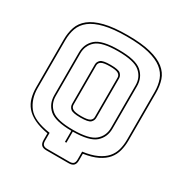

<svg xmlns="http://www.w3.org/2000/svg" viewBox="-189 -900 1115 1155"><g transform="rotate(30 368.5 -322.5)"><path d="M291 100Q267 100 256 89Q245 78 245 54V8Q187 -2 148.5 -21Q110 -40 88 -66.5Q66 -93 57 -126.5Q48 -160 48 -198V-530Q48 -577 61.5 -616.5Q75 -656 110.5 -684.5Q146 -713 208.5 -729Q271 -745 369 -745Q467 -745 529.5 -729Q592 -713 627.5 -684.5Q663 -656 676 -616.5Q689 -577 689 -530V-198Q689 -160 680 -126Q671 -92 649 -65.5Q627 -39 588.5 -20Q550 -1 491 8V54Q491 78 480 89Q469 100 445 100ZM445 90Q464 90 472.5 81.5Q481 73 481 54V-1Q540 -9 578.5 -27Q617 -45 639 -70Q661 -95 670 -127.5Q679 -160 679 -198V-530Q679 -576 665.5 -613.5Q652 -651 617.5 -678Q583 -705 522.5 -720Q462 -735 369 -735Q276 -735 215 -720Q154 -705 119.5 -678Q85 -651 71.5 -613.5Q58 -576 58 -530V-198Q58 -123 98.5 -70.5Q139 -18 255 -1V54Q255 73 263.5 81.5Q272 90 291 90ZM362 0V-77Q248 -78 207 -115Q166 -152 166 -212V-507Q166 -567 208 -604.5Q250 -642 367 -642Q484 -642 527 -604.5Q570 -567 570 -507V-212Q570 -152 528 -115Q486 -78 372 -77V0ZM176 -212Q176 -156 216 -121.5Q256 -87 367 -87Q478 -87 519 -121.5Q560 -156 560 -212V-507Q560 -563 519 -597.5Q478 -632 367 -632Q256 -632 216 -597.5Q176 -563 176 -507ZM285 -220V-493Q285 -512 300 -525.5Q315 -539 369 -539Q423 -539 438 -525.5Q453 -512 453 -493V-220Q453 -200 438 -186.5Q423 -173 369 -173Q315 -173 300 -186.5Q285 -200 285 -220ZM295 -493V-220Q295 -202 310.5 -192.5Q326 -183 369 -183Q412 -183 427.5 -192.5Q443 -202 443 -220V-493Q443 -510 427.5 -519.5Q412 -529 369 -529Q327 -529 311 -519.5Q295 -510 295 -493Z"/></g></svg>

Font: Bungee Outline
Style: Regular
Weight: 400
Designer: David Jonathan Ross
Foundry: David Jonathan Ross
Version: Version 1.000;PS 1.0;hotconv 1.0.72;makeotf.lib2.5.5900